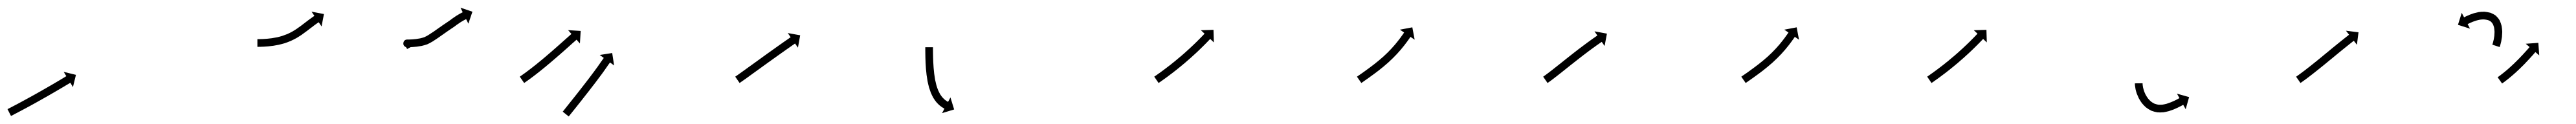

<svg xmlns="http://www.w3.org/2000/svg" viewBox="-28 -294 6695 323"><path d="M-6.8 -10.6C-7.3 -10.3 -7.9 -10 -8.5 -9.7L0.6 8.1C1.2 7.8 1.7 7.5 2.3 7.2L2.3 7.2L2.3 7.2C4 6.4 5.6 5.5 7.3 4.7L7.3 4.6L7.3 4.6C9.9 3.3 12.5 2 15 0.6L15 0.6L15 0.6C18.4 -1.1 21.7 -2.9 25 -4.7L25 -4.7L25.1 -4.7C29 -6.8 32.9 -8.9 36.8 -11L36.8 -11L36.9 -11C41.2 -13.4 45.6 -15.7 50 -18.1L50 -18.1L50 -18.1C54.7 -20.7 59.3 -23.2 64 -25.8L64 -25.8L64 -25.8C68.8 -28.5 73.6 -31.2 78.4 -33.9L78.4 -33.9L78.4 -33.9C83.2 -36.6 88 -39.3 92.7 -42L92.8 -42L92.8 -42C97.4 -44.6 102 -47.3 106.6 -50L106.6 -50L106.6 -50C110.9 -52.5 115.2 -55 119.5 -57.5L119.5 -57.5L119.5 -57.5C123.4 -59.7 127.2 -62 131.1 -64.3L131.1 -64.3L131.1 -64.3C134.3 -66.2 137.6 -68.1 140.8 -70L140.8 -70.1L140.8 -70.1C143.3 -71.5 145.8 -73 148.3 -74.5C149.9 -75.5 151.5 -76.5 153.1 -77.4C153.7 -77.8 154.2 -78.1 154.8 -78.5L161.6 -67.2L169.4 -99L137.6 -106.8L144.4 -95.6C143.9 -95.2 143.3 -94.9 142.7 -94.6C141.2 -93.6 139.6 -92.6 138 -91.7C135.5 -90.2 133 -88.7 130.5 -87.2L130.5 -87.2L130.6 -87.2C127.3 -85.3 124.1 -83.4 120.9 -81.5L120.9 -81.5L120.9 -81.5C117.1 -79.2 113.3 -77 109.4 -74.7L109.4 -74.7L109.4 -74.7C105.2 -72.2 100.9 -69.8 96.6 -67.3L96.6 -67.3L96.6 -67.3C92 -64.6 87.4 -62 82.8 -59.4L82.8 -59.4L82.9 -59.4C78.1 -56.7 73.3 -54 68.6 -51.3L68.6 -51.3L68.6 -51.3C63.8 -48.6 59.1 -46 54.3 -43.3L54.3 -43.3L54.3 -43.3C49.7 -40.8 45 -38.2 40.4 -35.7L40.4 -35.7L40.4 -35.7C36.1 -33.3 31.7 -30.9 27.4 -28.6L27.4 -28.6L27.4 -28.6C23.5 -26.5 19.6 -24.4 15.7 -22.3L15.7 -22.3L15.7 -22.3C12.4 -20.6 9.1 -18.8 5.7 -17.1L5.7 -17.1L5.8 -17.1C3.2 -15.8 0.7 -14.4 -1.9 -13.1L-1.9 -13.1L-1.9 -13.1C-3.5 -12.3 -5.1 -11.4 -6.8 -10.6L-6.8 -10.6Z M642.9 -192C642.2 -192 641.6 -192 641 -192L641 -172C641.7 -172 642.3 -172 643 -172L643 -172L643 -172C644.9 -172 646.7 -172.1 648.6 -172.1C648.6 -172.1 648.6 -172.1 648.6 -172.1C648.6 -172.1 648.6 -172.1 648.6 -172.1C651.5 -172.2 654.4 -172.3 657.2 -172.4C657.2 -172.4 657.3 -172.4 657.3 -172.4C657.3 -172.4 657.3 -172.4 657.3 -172.4C661 -172.6 664.8 -172.9 668.5 -173.2C668.5 -173.2 668.5 -173.2 668.5 -173.2C668.6 -173.2 668.6 -173.2 668.6 -173.2C673 -173.6 677.3 -174.1 681.7 -174.7C681.7 -174.7 681.7 -174.7 681.8 -174.7C681.8 -174.7 681.9 -174.7 681.9 -174.7C686.7 -175.5 691.5 -176.3 696.3 -177.3C696.3 -177.3 696.4 -177.3 696.4 -177.3C696.5 -177.3 696.6 -177.4 696.6 -177.4C701.6 -178.5 706.7 -179.9 711.6 -181.3C711.6 -181.3 711.7 -181.4 711.8 -181.4C711.9 -181.4 712 -181.4 712 -181.4C717 -183.1 722 -185 727 -187.1C727 -187.1 727.1 -187.1 727.2 -187.1C727.2 -187.2 727.3 -187.2 727.3 -187.2C732.2 -189.4 737 -191.8 741.7 -194.4C741.7 -194.4 741.7 -194.4 741.8 -194.5C741.9 -194.5 742 -194.5 742 -194.5C746.4 -197.2 750.9 -199.9 755.2 -202.8C755.2 -202.8 755.2 -202.9 755.3 -202.9C755.3 -202.9 755.4 -202.9 755.4 -202.9C759.4 -205.8 763.4 -208.6 767.3 -211.6C767.3 -211.6 767.4 -211.6 767.4 -211.6C767.4 -211.6 767.4 -211.6 767.4 -211.6C771 -214.3 774.5 -217 778 -219.7L778 -219.7L778 -219.7C781 -222 784 -224.4 787.1 -226.6C787.1 -226.6 787 -226.6 787 -226.6C787 -226.6 787 -226.6 787 -226.6C789.4 -228.3 791.7 -230.1 794.1 -231.8C794.1 -231.8 794.1 -231.8 794.1 -231.8C794.1 -231.8 794.1 -231.8 794.1 -231.8C795.6 -232.9 797.2 -233.9 798.7 -235C798.7 -235 798.7 -235 798.7 -235C798.7 -235 798.7 -235 798.7 -235C799.3 -235.4 799.8 -235.8 800.4 -236.1L807.8 -225.2L814 -257.4L781.8 -263.6L789.2 -252.7C788.6 -252.3 788 -251.9 787.5 -251.5C787.5 -251.5 787.5 -251.5 787.4 -251.5C787.4 -251.5 787.4 -251.5 787.4 -251.5C785.8 -250.4 784.1 -249.2 782.5 -248.1C782.5 -248.1 782.5 -248.1 782.5 -248.1C782.5 -248.1 782.5 -248 782.5 -248C780 -246.3 777.5 -244.5 775.1 -242.7C775.1 -242.7 775.1 -242.6 775.1 -242.6C775 -242.6 775 -242.6 775 -242.6C771.9 -240.3 768.9 -237.9 765.8 -235.6L765.8 -235.6L765.8 -235.6C762.3 -232.9 758.8 -230.2 755.3 -227.6C755.3 -227.6 755.3 -227.6 755.4 -227.6C755.4 -227.6 755.4 -227.6 755.4 -227.6C751.6 -224.8 747.8 -222 743.9 -219.4C743.9 -219.4 744 -219.4 744 -219.4C744.1 -219.4 744.1 -219.5 744.1 -219.5C740.1 -216.8 736 -214.2 731.8 -211.8C731.8 -211.8 731.9 -211.8 732 -211.9C732 -211.9 732.1 -211.9 732.1 -211.9C727.8 -209.6 723.5 -207.4 719 -205.4C719 -205.4 719.1 -205.4 719.2 -205.5C719.3 -205.5 719.3 -205.5 719.3 -205.5C714.8 -203.7 710.3 -202 705.6 -200.4C705.6 -200.4 705.7 -200.4 705.8 -200.5C705.9 -200.5 705.9 -200.5 705.9 -200.5C701.3 -199.1 696.7 -197.9 692 -196.8C692 -196.8 692.1 -196.8 692.2 -196.9C692.2 -196.9 692.3 -196.9 692.3 -196.9C687.8 -196 683.3 -195.2 678.8 -194.5C678.8 -194.5 678.9 -194.5 678.9 -194.5C679 -194.5 679 -194.5 679 -194.5C674.9 -194 670.8 -193.5 666.7 -193.1C666.7 -193.1 666.7 -193.1 666.8 -193.1C666.8 -193.1 666.8 -193.1 666.8 -193.1C663.3 -192.8 659.8 -192.6 656.2 -192.4C656.2 -192.4 656.3 -192.4 656.3 -192.4C656.3 -192.4 656.4 -192.4 656.4 -192.4C653.6 -192.3 650.9 -192.2 648.1 -192.1C648.1 -192.1 648.1 -192.1 648.1 -192.1C648.2 -192.1 648.2 -192.1 648.2 -192.1C646.4 -192.1 644.6 -192 642.8 -192L642.8 -192Z M1025.7 -172C1028.2 -170.8 1028.9 -168.7 1030.2 -166.3L1047.8 -175.7C1044.5 -182 1041.2 -186.7 1034.5 -190C1029.9 -192.2 1026.2 -187.5 1025 -182.2C1023.7 -176.9 1024.9 -171 1030.1 -171C1031.7 -171 1033.3 -171 1035 -171C1035 -171 1035 -171 1035 -171C1035.1 -171 1035.1 -171 1035.1 -171C1037.9 -171.1 1040.8 -171.2 1043.6 -171.4C1043.6 -171.4 1043.7 -171.4 1043.7 -171.4C1043.7 -171.4 1043.8 -171.4 1043.8 -171.4C1047.5 -171.6 1051.2 -172 1054.8 -172.4C1054.8 -172.4 1054.9 -172.4 1054.9 -172.4C1055 -172.4 1055 -172.4 1055 -172.4C1059.3 -172.9 1063.6 -173.6 1067.9 -174.4C1067.9 -174.4 1068 -174.4 1068.1 -174.5C1068.2 -174.5 1068.3 -174.5 1068.3 -174.5C1072.9 -175.6 1077.4 -176.8 1081.9 -178.4C1081.9 -178.4 1082.1 -178.5 1082.3 -178.5C1082.5 -178.6 1082.7 -178.7 1082.7 -178.7C1087.3 -180.7 1091.8 -183.2 1096.1 -185.8C1096.1 -185.8 1096.2 -185.8 1096.2 -185.9C1096.3 -185.9 1096.4 -185.9 1096.4 -185.9C1100.9 -188.8 1105.5 -191.8 1110 -194.9C1110 -194.9 1110 -194.9 1110 -194.9C1110 -194.9 1110 -194.9 1110 -194.9C1114.5 -198 1119 -201.2 1123.5 -204.4C1127.8 -207.5 1132.2 -210.5 1136.6 -213.6C1136.6 -213.6 1136.6 -213.6 1136.6 -213.6C1136.6 -213.6 1136.6 -213.6 1136.6 -213.6C1140.7 -216.4 1144.9 -219.2 1149 -222C1149 -222 1149 -222 1149 -221.9C1149 -221.9 1149 -221.9 1149 -221.9C1152.8 -224.4 1156.3 -227.2 1159.9 -229.9C1159.9 -229.9 1159.8 -229.8 1159.8 -229.8C1159.7 -229.7 1159.7 -229.7 1159.7 -229.7C1162.8 -232 1166 -234.1 1169.3 -236.2C1169.3 -236.2 1169.2 -236.2 1169.2 -236.2C1169.2 -236.2 1169.1 -236.1 1169.1 -236.1C1171.7 -237.7 1174.2 -239.2 1176.8 -240.7C1176.8 -240.7 1176.8 -240.7 1176.8 -240.7C1176.7 -240.6 1176.7 -240.6 1176.7 -240.6C1178.4 -241.5 1180.1 -242.5 1181.8 -243.3C1181.8 -243.3 1181.8 -243.3 1181.8 -243.3C1181.7 -243.3 1181.7 -243.3 1181.7 -243.3C1182.3 -243.6 1183 -243.9 1183.6 -244.2L1189.4 -232.4L1199.9 -263.5L1168.9 -274L1174.7 -262.1C1174.1 -261.8 1173.4 -261.5 1172.8 -261.2C1172.8 -261.2 1172.7 -261.2 1172.7 -261.1C1172.7 -261.1 1172.7 -261.1 1172.7 -261.1C1170.8 -260.2 1169 -259.2 1167.1 -258.2C1167.1 -258.2 1167.1 -258.2 1167.1 -258.1C1167 -258.1 1167 -258.1 1167 -258.1C1164.2 -256.5 1161.4 -254.9 1158.6 -253.2C1158.6 -253.2 1158.6 -253.1 1158.6 -253.1C1158.5 -253.1 1158.5 -253.1 1158.5 -253.1C1154.9 -250.8 1151.5 -248.4 1148.1 -246C1148.1 -246 1148 -246 1148 -245.9C1147.9 -245.9 1147.9 -245.8 1147.9 -245.8C1144.6 -243.4 1141.5 -240.9 1138.1 -238.7C1138.1 -238.7 1138 -238.7 1138 -238.7C1138 -238.6 1138 -238.6 1138 -238.6C1133.7 -235.8 1129.5 -232.9 1125.3 -230C1125.3 -230 1125.2 -230 1125.2 -230C1125.2 -230 1125.2 -230 1125.2 -230C1120.8 -226.9 1116.3 -223.8 1111.9 -220.7C1107.5 -217.6 1103.1 -214.4 1098.6 -211.3C1098.6 -211.3 1098.6 -211.3 1098.6 -211.4C1098.7 -211.4 1098.7 -211.4 1098.7 -211.4C1094.4 -208.5 1090.1 -205.6 1085.7 -202.9C1085.7 -202.9 1085.8 -202.9 1085.8 -202.9C1085.9 -203 1085.9 -203 1085.9 -203C1082.3 -200.8 1078.5 -198.7 1074.6 -197C1074.6 -197 1074.8 -197.1 1075 -197.1C1075.2 -197.2 1075.4 -197.3 1075.4 -197.3C1071.6 -196 1067.7 -194.9 1063.8 -194C1063.8 -194 1063.9 -194 1064 -194C1064.1 -194.1 1064.2 -194.1 1064.2 -194.1C1060.3 -193.4 1056.4 -192.7 1052.5 -192.2C1052.5 -192.2 1052.6 -192.2 1052.6 -192.2C1052.7 -192.2 1052.7 -192.3 1052.7 -192.3C1049.3 -191.9 1045.9 -191.6 1042.4 -191.3C1042.4 -191.3 1042.5 -191.4 1042.5 -191.4C1042.5 -191.4 1042.6 -191.4 1042.6 -191.4C1039.9 -191.2 1037.2 -191.1 1034.5 -191C1034.5 -191 1034.6 -191 1034.6 -191C1034.6 -191 1034.6 -191 1034.6 -191C1033.1 -191 1031.6 -191 1030.1 -191C1025 -191 1021.5 -187.4 1020.6 -183.2C1019.6 -179 1021.1 -174.3 1025.7 -172Z M1324.6 -95.4C1324.1 -95 1323.6 -94.6 1323 -94.3L1334.4 -77.8C1335 -78.2 1335.5 -78.6 1336.1 -78.9L1336.1 -79L1336.1 -79C1337.6 -80 1339.1 -81.1 1340.6 -82.2L1340.6 -82.2L1340.7 -82.2C1343 -83.9 1345.4 -85.6 1347.7 -87.3L1347.7 -87.3L1347.7 -87.3C1350.8 -89.5 1353.8 -91.8 1356.8 -94C1356.8 -94 1356.8 -94 1356.8 -94C1356.8 -94 1356.8 -94 1356.8 -94C1360.4 -96.7 1363.9 -99.4 1367.4 -102.1C1367.4 -102.1 1367.4 -102.2 1367.4 -102.2C1367.4 -102.2 1367.4 -102.2 1367.4 -102.2C1371.3 -105.2 1375.2 -108.3 1379.1 -111.4L1379.1 -111.4L1379.1 -111.5C1383.3 -114.8 1387.4 -118.2 1391.5 -121.5L1391.5 -121.6L1391.5 -121.6C1395.7 -125.1 1399.9 -128.6 1404.1 -132.2L1404.1 -132.2L1404.1 -132.2C1408.3 -135.7 1412.5 -139.3 1416.6 -142.9L1416.6 -142.9L1416.6 -142.9C1420.6 -146.4 1424.7 -149.9 1428.7 -153.4L1428.7 -153.4L1428.7 -153.4C1432.4 -156.7 1436.1 -160 1439.9 -163.3C1443.2 -166.3 1446.5 -169.3 1449.9 -172.2C1452.7 -174.7 1455.5 -177.2 1458.3 -179.8C1460.5 -181.7 1462.7 -183.6 1464.9 -185.6C1466.3 -186.8 1467.7 -188 1469.1 -189.3C1469.6 -189.7 1470.1 -190.2 1470.6 -190.6L1479.3 -180.7L1481.3 -213.4L1448.6 -215.5L1457.3 -205.6C1456.8 -205.1 1456.3 -204.7 1455.8 -204.3C1454.4 -203 1453 -201.8 1451.6 -200.5C1449.4 -198.6 1447.2 -196.6 1445 -194.7C1442.2 -192.2 1439.4 -189.7 1436.6 -187.2C1433.2 -184.2 1429.9 -181.2 1426.6 -178.3C1422.9 -175 1419.2 -171.7 1415.4 -168.4L1415.5 -168.4L1415.5 -168.5C1411.5 -165 1407.5 -161.5 1403.5 -158L1403.5 -158L1403.5 -158C1399.4 -154.5 1395.3 -150.9 1391.1 -147.4L1391.2 -147.4L1391.2 -147.4C1387 -143.9 1382.9 -140.4 1378.7 -136.9L1378.7 -136.9L1378.7 -137C1374.7 -133.6 1370.6 -130.3 1366.6 -127L1366.6 -127L1366.6 -127C1362.8 -124 1358.9 -120.9 1355.1 -117.9C1355.1 -117.9 1355.1 -117.9 1355.1 -117.9C1355.1 -117.9 1355.1 -117.9 1355.1 -117.9C1351.7 -115.3 1348.2 -112.6 1344.7 -110C1344.7 -110 1344.7 -110 1344.8 -110C1344.8 -110 1344.8 -110 1344.8 -110C1341.8 -107.8 1338.9 -105.6 1335.9 -103.4L1335.9 -103.4L1335.9 -103.4C1333.7 -101.8 1331.4 -100.1 1329 -98.5L1329.1 -98.5L1329.1 -98.5C1327.6 -97.4 1326.1 -96.4 1324.6 -95.4L1324.6 -95.4ZM1435.9 -4.7C1435.5 -4.2 1435.1 -3.7 1434.6 -3.2L1450.2 9.4C1450.6 8.9 1451.1 8.3 1451.5 7.8C1452.6 6.4 1453.8 4.9 1455 3.4C1456.8 1.2 1458.6 -1.1 1460.4 -3.4C1462.8 -6.3 1465.1 -9.3 1467.5 -12.2C1470.3 -15.7 1473 -19.2 1475.8 -22.7C1478.9 -26.6 1482 -30.5 1485.1 -34.4L1485.1 -34.4L1485.1 -34.5C1488.4 -38.6 1491.7 -42.8 1494.9 -47L1494.9 -47L1494.9 -47C1498.3 -51.4 1501.7 -55.7 1505.1 -60L1505.1 -60.1L1505.1 -60.1C1508.4 -64.4 1511.8 -68.8 1515.1 -73.1L1515.1 -73.1L1515.2 -73.1C1518.4 -77.4 1521.6 -81.6 1524.8 -85.8L1524.8 -85.8L1524.8 -85.9C1527.8 -89.8 1530.8 -93.8 1533.7 -97.8L1533.8 -97.8L1533.8 -97.8C1536.4 -101.4 1539 -105 1541.6 -108.6C1541.6 -108.6 1541.6 -108.6 1541.6 -108.6C1541.6 -108.7 1541.6 -108.7 1541.6 -108.7C1543.8 -111.7 1546 -114.8 1548.1 -117.9L1548.1 -117.9L1548.1 -117.9C1549.8 -120.3 1551.4 -122.7 1553.1 -125.1L1553.1 -125.1L1553.1 -125.1C1554.2 -126.6 1555.3 -128.1 1556.4 -129.7L1556.4 -129.6L1556.4 -129.6C1556.8 -130.2 1557.2 -130.7 1557.6 -131.3L1568.2 -123.5L1563.2 -155.9L1530.8 -150.8L1541.4 -143.1C1541 -142.5 1540.6 -142 1540.2 -141.4L1540.2 -141.4L1540.2 -141.4C1539.1 -139.8 1537.9 -138.3 1536.8 -136.7L1536.8 -136.7L1536.8 -136.6C1535.1 -134.2 1533.3 -131.7 1531.6 -129.3L1531.6 -129.3L1531.6 -129.2C1529.5 -126.2 1527.4 -123.2 1525.3 -120.2C1525.3 -120.2 1525.3 -120.3 1525.3 -120.3C1525.4 -120.3 1525.4 -120.3 1525.4 -120.3C1522.8 -116.7 1520.2 -113.2 1517.6 -109.7L1517.7 -109.7L1517.7 -109.7C1514.7 -105.8 1511.8 -101.8 1508.8 -97.9L1508.8 -97.9L1508.9 -97.9C1505.7 -93.7 1502.5 -89.5 1499.3 -85.3L1499.3 -85.3L1499.3 -85.3C1495.9 -80.9 1492.6 -76.6 1489.3 -72.3L1489.3 -72.3L1489.3 -72.3C1485.9 -68 1482.5 -63.7 1479.2 -59.3L1479.2 -59.3L1479.2 -59.3C1475.9 -55.2 1472.6 -51 1469.4 -46.8L1469.4 -46.8L1469.4 -46.8C1466.3 -42.9 1463.2 -39 1460.1 -35.1C1457.4 -31.6 1454.6 -28.2 1451.8 -24.7C1449.5 -21.7 1447.2 -18.8 1444.8 -15.9C1443 -13.6 1441.2 -11.3 1439.4 -9.1C1438.2 -7.6 1437 -6.2 1435.9 -4.7Z M1884.6 -95.4C1884.1 -95 1883.6 -94.6 1883 -94.3L1894.4 -77.8C1895 -78.2 1895.5 -78.6 1896 -78.9L1896.1 -79L1896.1 -79C1897.6 -80 1899.1 -81.1 1900.6 -82.2L1900.6 -82.2L1900.7 -82.2C1903 -83.9 1905.4 -85.5 1907.7 -87.2L1907.8 -87.2L1907.8 -87.2C1910.8 -89.4 1913.9 -91.6 1917 -93.8C1920.6 -96.5 1924.2 -99.1 1927.8 -101.7C1931.8 -104.6 1935.9 -107.5 1939.9 -110.4C1944.2 -113.6 1948.6 -116.7 1952.9 -119.8C1957.3 -123 1961.8 -126.3 1966.3 -129.5C1970.7 -132.7 1975.2 -135.9 1979.7 -139.1C1984 -142.2 1988.3 -145.3 1992.7 -148.4C1996.7 -151.3 2000.8 -154.2 2004.9 -157.1C2008.5 -159.7 2012.2 -162.2 2015.8 -164.8C2018.9 -167 2022 -169.2 2025.1 -171.3C2027.5 -173 2029.8 -174.7 2032.2 -176.3C2033.8 -177.4 2035.3 -178.5 2036.8 -179.5C2037.4 -179.9 2037.9 -180.3 2038.5 -180.7L2046 -169.9L2051.8 -202.1L2019.6 -207.9L2027.1 -197.1C2026.5 -196.7 2026 -196.4 2025.4 -196C2023.9 -194.9 2022.3 -193.8 2020.8 -192.7C2018.4 -191.1 2016 -189.4 2013.6 -187.7C2010.5 -185.5 2007.4 -183.4 2004.3 -181.2C2000.6 -178.6 1997 -176 1993.3 -173.4C1989.2 -170.5 1985.1 -167.6 1981.1 -164.7C1976.7 -161.6 1972.4 -158.5 1968 -155.4C1963.5 -152.1 1959.1 -148.9 1954.6 -145.7C1950.1 -142.5 1945.6 -139.3 1941.2 -136C1936.8 -132.9 1932.5 -129.8 1928.2 -126.6C1924.2 -123.7 1920.1 -120.8 1916.1 -117.9C1912.5 -115.3 1908.9 -112.7 1905.3 -110.1C1902.2 -107.9 1899.2 -105.7 1896.1 -103.5L1896.1 -103.5L1896.1 -103.5C1893.8 -101.8 1891.4 -100.2 1889.1 -98.5L1889.1 -98.5L1889.1 -98.5C1887.6 -97.5 1886.1 -96.4 1884.6 -95.4L1884.6 -95.4Z M2397 -169C2397 -169.7 2397 -170.3 2397 -171L2377 -171C2377 -170.3 2377 -169.7 2377 -169C2377 -167.1 2377 -165.3 2377 -163.4L2377 -163.4L2377 -163.4C2377 -160.5 2377.1 -157.6 2377.1 -154.7L2377.1 -154.7L2377.1 -154.7C2377.2 -150.9 2377.2 -147.2 2377.3 -143.4C2377.3 -143.4 2377.3 -143.4 2377.3 -143.4C2377.3 -143.4 2377.3 -143.3 2377.3 -143.3C2377.5 -138.9 2377.6 -134.5 2377.8 -130C2377.8 -130 2377.8 -130 2377.8 -130C2377.8 -130 2377.8 -130 2377.8 -130C2378.1 -125 2378.4 -120.1 2378.7 -115.2C2378.7 -115.2 2378.7 -115.1 2378.7 -115.1C2378.7 -115.1 2378.7 -115.1 2378.7 -115.1C2379.2 -109.8 2379.7 -104.6 2380.3 -99.3C2380.3 -99.3 2380.3 -99.3 2380.3 -99.2C2380.3 -99.2 2380.3 -99.2 2380.3 -99.2C2381 -93.8 2381.9 -88.4 2382.8 -83.1C2382.8 -83.1 2382.8 -83.1 2382.8 -83C2382.8 -82.9 2382.8 -82.9 2382.8 -82.9C2383.9 -77.6 2385.1 -72.4 2386.5 -67.2C2386.5 -67.2 2386.5 -67.1 2386.5 -67C2386.5 -66.9 2386.5 -66.8 2386.5 -66.8C2388 -61.9 2389.7 -57 2391.5 -52.2C2391.5 -52.2 2391.6 -52.1 2391.6 -52C2391.7 -51.9 2391.7 -51.8 2391.7 -51.8C2393.6 -47.4 2395.7 -43.1 2398 -38.9C2398 -38.9 2398.1 -38.8 2398.2 -38.7C2398.2 -38.6 2398.3 -38.5 2398.3 -38.5C2400.5 -34.9 2403 -31.4 2405.6 -28.1C2405.6 -28.1 2405.7 -28 2405.8 -27.9C2405.9 -27.8 2406 -27.7 2406 -27.7C2408.3 -25.1 2410.8 -22.5 2413.4 -20.1C2413.4 -20.1 2413.5 -20 2413.6 -20C2413.7 -19.9 2413.8 -19.8 2413.8 -19.8C2415.9 -18.1 2418 -16.4 2420.3 -14.8C2420.3 -14.8 2420.4 -14.8 2420.4 -14.8C2420.5 -14.7 2420.6 -14.7 2420.6 -14.7C2422 -13.7 2423.5 -12.8 2425.1 -11.9C2425.1 -11.9 2425.1 -11.9 2425.2 -11.9C2425.2 -11.8 2425.2 -11.8 2425.2 -11.8C2425.8 -11.5 2426.3 -11.2 2426.8 -11L2420.6 0.7L2452 -8.9L2442.4 -40.2L2436.2 -28.6C2435.8 -28.9 2435.3 -29.1 2434.8 -29.4C2434.8 -29.4 2434.9 -29.3 2434.9 -29.3C2434.9 -29.3 2435 -29.3 2435 -29.3C2433.8 -30 2432.6 -30.7 2431.4 -31.5C2431.4 -31.5 2431.5 -31.4 2431.5 -31.4C2431.6 -31.3 2431.7 -31.3 2431.7 -31.3C2429.9 -32.5 2428.2 -33.9 2426.5 -35.2C2426.5 -35.2 2426.6 -35.2 2426.7 -35.1C2426.8 -35 2426.9 -34.9 2426.9 -34.9C2424.8 -36.8 2422.8 -38.9 2420.9 -41C2420.9 -41 2421 -40.9 2421.1 -40.8C2421.2 -40.7 2421.3 -40.6 2421.3 -40.6C2419.1 -43.3 2417.1 -46.2 2415.2 -49.1C2415.2 -49.1 2415.3 -49 2415.4 -48.9C2415.4 -48.8 2415.5 -48.7 2415.5 -48.7C2413.5 -52.3 2411.7 -56 2410 -59.8C2410 -59.8 2410.1 -59.7 2410.1 -59.6C2410.1 -59.5 2410.2 -59.4 2410.2 -59.4C2408.5 -63.7 2407 -68.1 2405.7 -72.6C2405.7 -72.6 2405.7 -72.5 2405.8 -72.4C2405.8 -72.3 2405.8 -72.2 2405.8 -72.2C2404.5 -77.1 2403.4 -81.9 2402.4 -86.8C2402.4 -86.8 2402.5 -86.8 2402.5 -86.7C2402.5 -86.6 2402.5 -86.6 2402.5 -86.6C2401.6 -91.6 2400.8 -96.7 2400.2 -101.8C2400.2 -101.8 2400.2 -101.7 2400.2 -101.7C2400.2 -101.7 2400.2 -101.6 2400.2 -101.6C2399.6 -106.6 2399.1 -111.7 2398.7 -116.7C2398.7 -116.7 2398.7 -116.7 2398.7 -116.7C2398.7 -116.6 2398.7 -116.6 2398.7 -116.6C2398.3 -121.4 2398 -126.2 2397.8 -131C2397.8 -131 2397.8 -131 2397.8 -131C2397.8 -130.9 2397.8 -130.9 2397.8 -130.9C2397.6 -135.3 2397.4 -139.6 2397.3 -143.9C2397.3 -143.9 2397.3 -143.9 2397.3 -143.9C2397.3 -143.9 2397.3 -143.9 2397.3 -143.9C2397.2 -147.6 2397.2 -151.3 2397.1 -155L2397.1 -155L2397.1 -154.9C2397.1 -157.8 2397 -160.7 2397 -163.5L2397 -163.5L2397 -163.5C2397 -165.3 2397 -167.2 2397 -169Z M2973.7 -95.4C2973.2 -95 2972.6 -94.7 2972.1 -94.3L2983.4 -77.8C2984 -78.2 2984.5 -78.6 2985.1 -78.9L2985.1 -79L2985.1 -79C2986.6 -80 2988.1 -81.1 2989.7 -82.1L2989.7 -82.2L2989.7 -82.2C2992.1 -83.8 2994.4 -85.5 2996.8 -87.2L2996.8 -87.2L2996.8 -87.2C2999.8 -89.4 3002.9 -91.6 3005.9 -93.8L3005.9 -93.9L3006 -93.9C3009.5 -96.5 3013.1 -99.2 3016.6 -101.9C3016.6 -101.9 3016.6 -101.9 3016.6 -101.9C3016.6 -101.9 3016.7 -101.9 3016.7 -101.9C3020.6 -104.9 3024.5 -108 3028.4 -111C3028.4 -111 3028.4 -111 3028.4 -111C3028.4 -111 3028.5 -111.1 3028.5 -111.1C3032.6 -114.4 3036.7 -117.7 3040.8 -121C3040.8 -121 3040.9 -121 3040.9 -121.1C3040.9 -121.1 3040.9 -121.1 3040.9 -121.1C3045.1 -124.6 3049.3 -128.1 3053.5 -131.6C3053.5 -131.6 3053.5 -131.6 3053.5 -131.6C3053.5 -131.7 3053.5 -131.7 3053.5 -131.7C3057.7 -135.2 3061.8 -138.8 3065.9 -142.5C3065.9 -142.5 3065.9 -142.5 3065.9 -142.5C3065.9 -142.5 3066 -142.5 3066 -142.5C3069.9 -146 3073.8 -149.6 3077.7 -153.2C3077.7 -153.2 3077.8 -153.2 3077.8 -153.2C3077.8 -153.2 3077.8 -153.2 3077.8 -153.2C3081.4 -156.6 3085 -160 3088.6 -163.4C3088.6 -163.4 3088.6 -163.4 3088.6 -163.4C3088.6 -163.4 3088.7 -163.5 3088.7 -163.5C3091.9 -166.5 3095 -169.6 3098.2 -172.8L3098.2 -172.8L3098.2 -172.8C3100.9 -175.4 3103.5 -178.1 3106.2 -180.8L3106.2 -180.8L3106.2 -180.8C3108.2 -182.9 3110.2 -185 3112.2 -187L3112.3 -187.1L3112.3 -187.1C3113.6 -188.4 3114.8 -189.8 3116.1 -191.1L3116.1 -191.1L3116.1 -191.1C3116.6 -191.6 3117 -192.1 3117.5 -192.6L3127.1 -183.5L3126.1 -216.3L3093.3 -215.3L3102.9 -206.3C3102.5 -205.8 3102 -205.3 3101.6 -204.8L3101.6 -204.8L3101.6 -204.9C3100.3 -203.5 3099.1 -202.2 3097.8 -200.9L3097.8 -200.9L3097.8 -200.9C3095.9 -198.9 3093.9 -196.8 3091.9 -194.8L3091.9 -194.8L3091.9 -194.8C3089.3 -192.2 3086.7 -189.6 3084.1 -187L3084.1 -187L3084.2 -187C3081 -183.9 3077.9 -180.9 3074.8 -177.9C3074.8 -177.9 3074.8 -177.9 3074.8 -177.9C3074.8 -177.9 3074.8 -177.9 3074.8 -177.9C3071.3 -174.5 3067.7 -171.2 3064.2 -167.9C3064.2 -167.9 3064.2 -167.9 3064.2 -167.9C3064.2 -167.9 3064.2 -167.9 3064.2 -167.9C3060.4 -164.4 3056.5 -160.9 3052.6 -157.4C3052.6 -157.4 3052.6 -157.4 3052.6 -157.4C3052.7 -157.4 3052.7 -157.4 3052.7 -157.4C3048.6 -153.9 3044.6 -150.3 3040.5 -146.8C3040.5 -146.8 3040.5 -146.8 3040.5 -146.8C3040.5 -146.9 3040.5 -146.9 3040.5 -146.9C3036.4 -143.4 3032.3 -139.9 3028.1 -136.5C3028.1 -136.5 3028.2 -136.5 3028.2 -136.5C3028.2 -136.5 3028.2 -136.5 3028.2 -136.5C3024.2 -133.2 3020.1 -130 3016 -126.7C3016 -126.7 3016 -126.7 3016 -126.7C3016 -126.7 3016.1 -126.7 3016.1 -126.7C3012.2 -123.7 3008.4 -120.7 3004.5 -117.8C3004.5 -117.8 3004.5 -117.8 3004.5 -117.8C3004.5 -117.8 3004.5 -117.8 3004.5 -117.8C3001 -115.2 2997.6 -112.5 2994 -109.9L2994.1 -109.9L2994.1 -110C2991.1 -107.8 2988.1 -105.6 2985.1 -103.4L2985.1 -103.5L2985.1 -103.5C2982.8 -101.8 2980.5 -100.2 2978.2 -98.5L2978.2 -98.5L2978.2 -98.5C2976.7 -97.5 2975.2 -96.4 2973.7 -95.4L2973.7 -95.4Z M3500.6 -95.4C3500.1 -95 3499.6 -94.6 3499 -94.2L3510.4 -77.8C3511 -78.2 3511.5 -78.6 3512.1 -79C3513.6 -80 3515.1 -81.1 3516.7 -82.2L3516.7 -82.2L3516.7 -82.2C3519 -83.8 3521.4 -85.5 3523.8 -87.2L3523.8 -87.2L3523.8 -87.2C3526.9 -89.4 3529.9 -91.5 3533 -93.7L3533 -93.7L3533 -93.8C3536.6 -96.4 3540.2 -99 3543.8 -101.6C3543.8 -101.6 3543.8 -101.6 3543.8 -101.6C3543.8 -101.6 3543.9 -101.7 3543.9 -101.7C3547.8 -104.6 3551.8 -107.6 3555.7 -110.6C3555.7 -110.6 3555.7 -110.6 3555.7 -110.7C3555.7 -110.7 3555.8 -110.7 3555.8 -110.7C3559.9 -113.9 3564 -117.3 3568.1 -120.6C3568.1 -120.6 3568.1 -120.6 3568.2 -120.7C3568.2 -120.7 3568.2 -120.7 3568.2 -120.7C3572.4 -124.2 3576.5 -127.8 3580.6 -131.4C3580.6 -131.4 3580.6 -131.4 3580.6 -131.4C3580.6 -131.4 3580.7 -131.5 3580.7 -131.5C3584.7 -135.1 3588.6 -138.9 3592.5 -142.7C3592.5 -142.7 3592.6 -142.7 3592.6 -142.7C3592.6 -142.8 3592.6 -142.8 3592.6 -142.8C3596.3 -146.5 3600 -150.3 3603.6 -154.1C3603.6 -154.1 3603.6 -154.2 3603.6 -154.2C3603.7 -154.2 3603.7 -154.3 3603.7 -154.3C3607 -157.9 3610.3 -161.6 3613.5 -165.3C3613.5 -165.3 3613.5 -165.4 3613.5 -165.4C3613.5 -165.4 3613.5 -165.4 3613.5 -165.4C3616.4 -168.8 3619.2 -172.2 3621.9 -175.7C3621.9 -175.7 3621.9 -175.7 3621.9 -175.7C3621.9 -175.8 3622 -175.8 3622 -175.8C3624.2 -178.7 3626.5 -181.7 3628.7 -184.7C3628.7 -184.7 3628.7 -184.7 3628.8 -184.7C3628.8 -184.8 3628.8 -184.8 3628.8 -184.8C3630.5 -187.1 3632.2 -189.4 3633.8 -191.8C3633.8 -191.8 3633.8 -191.8 3633.8 -191.8C3633.8 -191.8 3633.9 -191.8 3633.9 -191.8C3634.9 -193.4 3636 -194.9 3637 -196.4L3637 -196.4L3637 -196.4C3637.4 -197 3637.8 -197.5 3638.1 -198L3649 -190.6L3642.9 -222.8L3610.7 -216.7L3621.6 -209.3C3621.3 -208.8 3620.9 -208.2 3620.5 -207.7L3620.5 -207.7L3620.5 -207.7C3619.5 -206.3 3618.5 -204.8 3617.5 -203.3C3617.5 -203.3 3617.5 -203.3 3617.5 -203.3C3617.5 -203.3 3617.5 -203.4 3617.5 -203.4C3615.9 -201.1 3614.3 -198.8 3612.6 -196.6C3612.6 -196.6 3612.6 -196.6 3612.6 -196.6C3612.7 -196.6 3612.7 -196.6 3612.7 -196.6C3610.5 -193.7 3608.3 -190.9 3606.1 -188C3606.1 -188 3606.2 -188.1 3606.2 -188.1C3606.2 -188.1 3606.2 -188.1 3606.2 -188.1C3603.6 -184.8 3600.9 -181.5 3598.2 -178.2C3598.2 -178.2 3598.2 -178.3 3598.2 -178.3C3598.2 -178.3 3598.3 -178.3 3598.3 -178.3C3595.2 -174.7 3592.1 -171.2 3588.9 -167.7C3588.9 -167.7 3588.9 -167.7 3588.9 -167.7C3589 -167.8 3589 -167.8 3589 -167.8C3585.5 -164.1 3582 -160.5 3578.5 -156.9C3578.5 -156.9 3578.5 -156.9 3578.5 -156.9C3578.5 -157 3578.6 -157 3578.6 -157C3574.8 -153.3 3571 -149.8 3567.2 -146.2C3567.2 -146.2 3567.2 -146.2 3567.2 -146.3C3567.2 -146.3 3567.3 -146.3 3567.3 -146.3C3563.3 -142.8 3559.4 -139.4 3555.3 -136C3555.3 -136 3555.4 -136 3555.4 -136C3555.4 -136 3555.4 -136.1 3555.4 -136.1C3551.5 -132.8 3547.4 -129.6 3543.4 -126.4C3543.4 -126.4 3543.4 -126.4 3543.4 -126.4C3543.5 -126.5 3543.5 -126.5 3543.5 -126.5C3539.6 -123.5 3535.8 -120.6 3531.9 -117.7C3531.9 -117.7 3531.9 -117.7 3531.9 -117.7C3531.9 -117.7 3531.9 -117.7 3531.9 -117.7C3528.4 -115.1 3524.9 -112.5 3521.3 -110L3521.3 -110L3521.4 -110C3518.3 -107.8 3515.3 -105.7 3512.3 -103.5L3512.3 -103.5L3512.3 -103.5C3509.9 -101.9 3507.6 -100.2 3505.2 -98.6L3505.2 -98.6L3505.2 -98.6C3503.7 -97.5 3502.2 -96.4 3500.6 -95.4Z M3984.5 -95.3C3984 -95 3983.5 -94.6 3983 -94.2L3994.4 -77.8C3995 -78.2 3995.5 -78.6 3996 -78.9L3996.1 -79L3996.1 -79C3997.6 -80 3999.1 -81.1 4000.6 -82.2C4000.6 -82.2 4000.6 -82.2 4000.6 -82.2C4000.6 -82.2 4000.6 -82.2 4000.6 -82.2C4002.9 -83.9 4005.3 -85.7 4007.6 -87.4C4007.6 -87.4 4007.6 -87.4 4007.6 -87.4C4007.6 -87.4 4007.6 -87.4 4007.6 -87.4C4010.6 -89.7 4013.6 -92 4016.5 -94.3L4016.6 -94.3L4016.6 -94.3C4020.1 -97.1 4023.6 -99.8 4027.1 -102.6L4027.1 -102.6L4027.1 -102.6C4031 -105.7 4034.9 -108.8 4038.8 -111.9C4042.9 -115.2 4047.1 -118.5 4051.3 -121.9C4055.6 -125.3 4059.9 -128.7 4064.2 -132.1L4064.2 -132.1L4064.2 -132.1C4068.5 -135.5 4072.9 -138.9 4077.2 -142.3L4077.2 -142.3L4077.2 -142.3C4081.4 -145.6 4085.7 -148.8 4089.9 -152.1L4089.9 -152.1L4089.9 -152.1C4093.9 -155.1 4097.8 -158.1 4101.8 -161.1L4101.8 -161.1L4101.8 -161.1C4105.4 -163.8 4109 -166.4 4112.6 -169.1L4112.6 -169L4112.6 -169C4115.7 -171.3 4118.7 -173.5 4121.8 -175.7L4121.8 -175.7L4121.8 -175.7C4124.2 -177.4 4126.6 -179 4129 -180.7L4129 -180.7L4128.9 -180.7C4130.5 -181.8 4132 -182.9 4133.6 -183.9L4133.6 -183.9L4133.6 -183.9C4134.1 -184.3 4134.7 -184.7 4135.2 -185L4142.7 -174.2L4148.7 -206.4L4116.4 -212.4L4123.9 -201.5C4123.3 -201.1 4122.8 -200.8 4122.2 -200.4L4122.2 -200.4L4122.2 -200.4C4120.6 -199.3 4119.1 -198.2 4117.5 -197.1L4117.5 -197.1L4117.5 -197.1C4115.1 -195.4 4112.6 -193.7 4110.2 -192L4110.2 -192L4110.2 -192C4107.1 -189.7 4104 -187.5 4100.9 -185.2L4100.8 -185.2L4100.8 -185.2C4097.2 -182.5 4093.5 -179.8 4089.9 -177.1L4089.9 -177.1L4089.9 -177.1C4085.8 -174.1 4081.8 -171 4077.8 -168L4077.8 -168L4077.7 -168C4073.5 -164.7 4069.2 -161.4 4064.9 -158.1L4064.9 -158.1L4064.9 -158.1C4060.5 -154.7 4056.2 -151.3 4051.8 -147.8L4051.8 -147.8L4051.8 -147.8C4047.5 -144.4 4043.1 -141 4038.8 -137.5C4034.6 -134.2 4030.5 -130.9 4026.3 -127.5C4022.4 -124.4 4018.5 -121.3 4014.7 -118.3L4014.7 -118.3L4014.7 -118.3C4011.2 -115.5 4007.7 -112.8 4004.3 -110.1L4004.3 -110.1L4004.3 -110.1C4001.4 -107.8 3998.4 -105.6 3995.5 -103.4C3995.5 -103.4 3995.5 -103.4 3995.5 -103.4C3995.5 -103.4 3995.5 -103.4 3995.5 -103.4C3993.3 -101.7 3991 -100 3988.8 -98.4C3988.8 -98.4 3988.8 -98.4 3988.8 -98.4C3988.8 -98.4 3988.8 -98.4 3988.8 -98.4C3987.4 -97.4 3986 -96.3 3984.5 -95.3L3984.5 -95.3Z M4499.6 -95.4C4499.1 -95 4498.6 -94.6 4498 -94.2L4509.4 -77.8C4510 -78.2 4510.5 -78.6 4511.1 -79C4512.6 -80 4514.1 -81.1 4515.7 -82.2L4515.7 -82.2L4515.7 -82.2C4518 -83.8 4520.4 -85.5 4522.8 -87.2L4522.8 -87.2L4522.8 -87.2C4525.9 -89.4 4528.9 -91.5 4532 -93.7L4532 -93.7L4532 -93.8C4535.6 -96.4 4539.2 -99 4542.8 -101.6C4542.8 -101.6 4542.8 -101.6 4542.8 -101.6C4542.8 -101.6 4542.9 -101.7 4542.9 -101.7C4546.8 -104.6 4550.8 -107.6 4554.7 -110.6C4554.7 -110.6 4554.7 -110.6 4554.7 -110.7C4554.7 -110.7 4554.8 -110.7 4554.8 -110.7C4558.9 -113.9 4563 -117.3 4567.1 -120.6C4567.1 -120.6 4567.1 -120.6 4567.2 -120.7C4567.2 -120.7 4567.2 -120.7 4567.2 -120.7C4571.4 -124.2 4575.5 -127.8 4579.6 -131.4C4579.6 -131.4 4579.6 -131.4 4579.6 -131.4C4579.6 -131.4 4579.7 -131.5 4579.7 -131.5C4583.7 -135.1 4587.6 -138.9 4591.5 -142.7C4591.5 -142.7 4591.6 -142.7 4591.6 -142.7C4591.6 -142.8 4591.6 -142.8 4591.6 -142.8C4595.3 -146.5 4599 -150.3 4602.6 -154.1C4602.6 -154.1 4602.6 -154.2 4602.6 -154.2C4602.7 -154.2 4602.7 -154.3 4602.7 -154.3C4606 -157.9 4609.3 -161.6 4612.5 -165.3C4612.5 -165.3 4612.5 -165.4 4612.5 -165.4C4612.5 -165.4 4612.5 -165.4 4612.5 -165.4C4615.4 -168.8 4618.2 -172.2 4620.9 -175.7C4620.9 -175.7 4620.9 -175.7 4620.9 -175.7C4620.9 -175.8 4621 -175.8 4621 -175.8C4623.2 -178.7 4625.5 -181.7 4627.7 -184.7C4627.7 -184.7 4627.7 -184.7 4627.8 -184.7C4627.8 -184.8 4627.8 -184.8 4627.8 -184.8C4629.5 -187.1 4631.2 -189.4 4632.8 -191.8C4632.8 -191.8 4632.8 -191.8 4632.8 -191.8C4632.8 -191.8 4632.9 -191.8 4632.9 -191.8C4633.9 -193.4 4635 -194.9 4636 -196.4L4636 -196.4L4636 -196.4C4636.4 -197 4636.8 -197.5 4637.1 -198L4648 -190.6L4641.9 -222.8L4609.7 -216.7L4620.6 -209.3C4620.3 -208.8 4619.9 -208.2 4619.5 -207.7L4619.5 -207.7L4619.5 -207.7C4618.5 -206.3 4617.5 -204.8 4616.5 -203.3C4616.5 -203.3 4616.5 -203.3 4616.5 -203.3C4616.5 -203.3 4616.5 -203.4 4616.5 -203.4C4614.9 -201.1 4613.3 -198.8 4611.6 -196.6C4611.6 -196.6 4611.6 -196.6 4611.6 -196.6C4611.7 -196.6 4611.7 -196.6 4611.7 -196.6C4609.5 -193.7 4607.3 -190.9 4605.1 -188C4605.1 -188 4605.2 -188.1 4605.2 -188.1C4605.2 -188.1 4605.2 -188.1 4605.2 -188.1C4602.6 -184.8 4599.9 -181.5 4597.2 -178.2C4597.2 -178.2 4597.2 -178.3 4597.2 -178.3C4597.2 -178.3 4597.3 -178.3 4597.3 -178.3C4594.2 -174.7 4591.1 -171.2 4587.9 -167.7C4587.9 -167.7 4587.9 -167.7 4587.9 -167.7C4588 -167.8 4588 -167.8 4588 -167.8C4584.5 -164.1 4581 -160.5 4577.5 -156.9C4577.5 -156.9 4577.5 -156.9 4577.5 -156.9C4577.5 -157 4577.6 -157 4577.6 -157C4573.8 -153.3 4570 -149.8 4566.2 -146.2C4566.2 -146.2 4566.2 -146.2 4566.2 -146.3C4566.2 -146.3 4566.3 -146.3 4566.3 -146.3C4562.3 -142.8 4558.4 -139.4 4554.3 -136C4554.3 -136 4554.4 -136 4554.4 -136C4554.4 -136 4554.4 -136.1 4554.4 -136.1C4550.5 -132.8 4546.4 -129.6 4542.4 -126.4C4542.4 -126.4 4542.4 -126.4 4542.4 -126.4C4542.5 -126.5 4542.5 -126.5 4542.5 -126.5C4538.6 -123.5 4534.8 -120.6 4530.9 -117.7C4530.9 -117.7 4530.9 -117.7 4530.9 -117.7C4530.9 -117.7 4530.9 -117.7 4530.9 -117.7C4527.4 -115.1 4523.9 -112.5 4520.3 -110L4520.3 -110L4520.4 -110C4517.3 -107.8 4514.3 -105.7 4511.3 -103.5L4511.3 -103.5L4511.3 -103.5C4508.9 -101.9 4506.6 -100.2 4504.2 -98.6L4504.2 -98.6L4504.2 -98.6C4502.7 -97.5 4501.2 -96.4 4499.6 -95.4Z M4982.7 -95.4C4982.2 -95 4981.6 -94.7 4981.1 -94.3L4992.4 -77.8C4993 -78.2 4993.5 -78.6 4994.1 -78.9L4994.1 -79L4994.1 -79C4995.6 -80 4997.1 -81.1 4998.7 -82.1L4998.7 -82.2L4998.7 -82.2C5001.1 -83.8 5003.4 -85.5 5005.8 -87.2L5005.8 -87.2L5005.8 -87.2C5008.8 -89.4 5011.9 -91.6 5014.9 -93.8L5014.9 -93.9L5015 -93.9C5018.5 -96.5 5022.1 -99.2 5025.6 -101.9C5025.6 -101.9 5025.6 -101.9 5025.6 -101.9C5025.6 -101.9 5025.7 -101.9 5025.7 -101.9C5029.6 -104.9 5033.5 -108 5037.4 -111C5037.4 -111 5037.4 -111 5037.4 -111C5037.4 -111 5037.5 -111.1 5037.5 -111.1C5041.6 -114.4 5045.7 -117.7 5049.8 -121C5049.8 -121 5049.9 -121 5049.9 -121.1C5049.9 -121.1 5049.9 -121.1 5049.9 -121.1C5054.1 -124.6 5058.3 -128.1 5062.5 -131.6C5062.5 -131.6 5062.5 -131.6 5062.5 -131.6C5062.5 -131.7 5062.5 -131.7 5062.5 -131.7C5066.7 -135.2 5070.8 -138.8 5074.9 -142.5C5074.9 -142.5 5074.9 -142.5 5074.9 -142.5C5074.9 -142.5 5075 -142.5 5075 -142.5C5078.9 -146 5082.8 -149.6 5086.7 -153.2C5086.7 -153.2 5086.8 -153.2 5086.8 -153.2C5086.8 -153.2 5086.8 -153.2 5086.8 -153.2C5090.4 -156.6 5094 -160 5097.6 -163.4C5097.6 -163.4 5097.6 -163.4 5097.6 -163.4C5097.6 -163.4 5097.7 -163.5 5097.7 -163.5C5100.9 -166.5 5104 -169.6 5107.2 -172.8L5107.2 -172.8L5107.2 -172.8C5109.9 -175.4 5112.5 -178.1 5115.2 -180.8L5115.2 -180.8L5115.2 -180.8C5117.2 -182.9 5119.2 -185 5121.2 -187L5121.3 -187.1L5121.3 -187.1C5122.6 -188.4 5123.8 -189.8 5125.1 -191.1L5125.1 -191.1L5125.1 -191.1C5125.6 -191.6 5126 -192.1 5126.5 -192.6L5136.1 -183.5L5135.1 -216.3L5102.3 -215.3L5111.9 -206.3C5111.5 -205.8 5111 -205.3 5110.6 -204.8L5110.6 -204.8L5110.6 -204.9C5109.3 -203.5 5108.1 -202.2 5106.8 -200.9L5106.8 -200.9L5106.8 -200.9C5104.9 -198.9 5102.9 -196.8 5100.9 -194.8L5100.9 -194.8L5100.9 -194.8C5098.3 -192.2 5095.7 -189.6 5093.1 -187L5093.1 -187L5093.2 -187C5090 -183.9 5086.9 -180.9 5083.8 -177.9C5083.8 -177.9 5083.8 -177.9 5083.8 -177.9C5083.8 -177.9 5083.8 -177.9 5083.8 -177.9C5080.3 -174.5 5076.7 -171.2 5073.2 -167.9C5073.2 -167.9 5073.2 -167.9 5073.2 -167.9C5073.2 -167.9 5073.2 -167.9 5073.2 -167.9C5069.4 -164.4 5065.5 -160.9 5061.6 -157.4C5061.6 -157.4 5061.6 -157.4 5061.6 -157.4C5061.7 -157.4 5061.7 -157.4 5061.7 -157.4C5057.6 -153.9 5053.6 -150.3 5049.5 -146.8C5049.5 -146.8 5049.5 -146.8 5049.5 -146.8C5049.5 -146.9 5049.5 -146.9 5049.5 -146.9C5045.4 -143.4 5041.3 -139.9 5037.1 -136.5C5037.1 -136.5 5037.2 -136.5 5037.2 -136.5C5037.2 -136.5 5037.2 -136.5 5037.2 -136.5C5033.2 -133.2 5029.1 -130 5025 -126.7C5025 -126.7 5025 -126.7 5025 -126.7C5025 -126.7 5025.1 -126.7 5025.1 -126.7C5021.2 -123.7 5017.4 -120.7 5013.5 -117.8C5013.5 -117.8 5013.5 -117.8 5013.5 -117.8C5013.5 -117.8 5013.5 -117.8 5013.5 -117.8C5010 -115.2 5006.6 -112.5 5003 -109.9L5003.1 -109.9L5003.1 -110C5000.1 -107.8 4997.1 -105.6 4994.1 -103.4L4994.1 -103.5L4994.1 -103.5C4991.8 -101.8 4989.5 -100.2 4987.2 -98.5L4987.2 -98.5L4987.2 -98.5C4985.7 -97.5 4984.2 -96.4 4982.7 -95.4L4982.7 -95.4Z M5541 -75.6C5541 -76.1 5541 -76.6 5541 -77.1L5521 -76.9C5521 -76.3 5521 -75.7 5521 -75.1C5521 -75.1 5521 -75.1 5521 -75C5521 -75 5521 -74.9 5521 -74.9C5521.1 -73.2 5521.3 -71.4 5521.4 -69.7C5521.4 -69.7 5521.4 -69.6 5521.4 -69.5C5521.4 -69.4 5521.5 -69.4 5521.5 -69.4C5521.8 -66.6 5522.3 -63.9 5522.8 -61.2C5522.8 -61.2 5522.8 -61.1 5522.9 -61C5522.9 -60.9 5522.9 -60.8 5522.9 -60.8C5523.7 -57.3 5524.7 -53.9 5525.8 -50.5C5525.8 -50.5 5525.9 -50.4 5525.9 -50.2C5525.9 -50.1 5526 -50 5526 -50C5527.5 -46.1 5529.2 -42.1 5531 -38.3C5531 -38.3 5531.1 -38.2 5531.1 -38.1C5531.2 -38 5531.3 -37.8 5531.3 -37.8C5533.5 -33.7 5536.1 -29.7 5538.8 -25.9C5538.8 -25.9 5538.9 -25.7 5539 -25.6C5539.1 -25.5 5539.2 -25.3 5539.2 -25.3C5542.4 -21.5 5545.8 -17.8 5549.5 -14.5C5549.5 -14.5 5549.7 -14.4 5549.9 -14.2C5550 -14.1 5550.2 -14 5550.2 -14C5554.3 -10.9 5558.6 -8.2 5563.2 -5.9C5563.2 -5.9 5563.4 -5.8 5563.6 -5.7C5563.8 -5.6 5564.1 -5.5 5564.1 -5.5C5568.8 -3.7 5573.7 -2.4 5578.7 -1.5C5578.7 -1.5 5579 -1.5 5579.2 -1.4C5579.4 -1.4 5579.6 -1.4 5579.6 -1.4C5584.6 -1 5589.6 -1 5594.5 -1.5C5594.5 -1.5 5594.7 -1.5 5594.9 -1.5C5595.1 -1.5 5595.2 -1.5 5595.2 -1.5C5599.9 -2.3 5604.6 -3.3 5609.1 -4.5C5609.1 -4.5 5609.2 -4.6 5609.3 -4.6C5609.4 -4.6 5609.5 -4.6 5609.5 -4.6C5613.7 -5.9 5617.7 -7.4 5621.8 -8.9C5621.8 -8.9 5621.8 -9 5621.9 -9C5621.9 -9 5622 -9 5622 -9C5625.4 -10.4 5628.8 -11.9 5632.1 -13.5C5632.1 -13.5 5632.2 -13.5 5632.2 -13.5C5632.2 -13.5 5632.3 -13.6 5632.3 -13.6C5634.8 -14.8 5637.4 -16.1 5639.9 -17.4C5639.9 -17.4 5639.9 -17.4 5640 -17.4C5640 -17.4 5640 -17.4 5640 -17.4C5641.6 -18.3 5643.3 -19.2 5644.9 -20.1C5644.9 -20.1 5644.9 -20.1 5644.9 -20.1C5644.9 -20.1 5644.9 -20.1 5644.9 -20.1C5645.5 -20.4 5646 -20.7 5646.6 -21L5653 -9.5L5661.9 -41.1L5630.4 -50L5636.8 -38.5C5636.3 -38.2 5635.7 -37.9 5635.2 -37.6C5635.2 -37.6 5635.2 -37.6 5635.2 -37.6C5635.2 -37.6 5635.2 -37.6 5635.2 -37.6C5633.7 -36.7 5632.2 -35.9 5630.6 -35.1C5630.6 -35.1 5630.7 -35.1 5630.7 -35.1C5630.7 -35.1 5630.7 -35.1 5630.7 -35.1C5628.3 -33.9 5625.9 -32.7 5623.5 -31.5C5623.5 -31.5 5623.6 -31.6 5623.6 -31.6C5623.6 -31.6 5623.7 -31.6 5623.7 -31.6C5620.6 -30.2 5617.5 -28.8 5614.3 -27.5C5614.3 -27.5 5614.4 -27.5 5614.4 -27.5C5614.5 -27.6 5614.5 -27.6 5614.5 -27.6C5610.9 -26.2 5607.2 -24.9 5603.5 -23.7C5603.5 -23.7 5603.6 -23.8 5603.7 -23.8C5603.8 -23.8 5603.9 -23.8 5603.9 -23.8C5600 -22.8 5596.1 -21.9 5592.1 -21.3C5592.1 -21.3 5592.3 -21.3 5592.4 -21.3C5592.6 -21.4 5592.8 -21.4 5592.8 -21.4C5588.9 -21 5585.1 -21 5581.2 -21.3C5581.2 -21.3 5581.4 -21.3 5581.7 -21.3C5581.9 -21.2 5582.1 -21.2 5582.1 -21.2C5578.4 -21.9 5574.7 -22.9 5571.2 -24.2C5571.2 -24.2 5571.4 -24.1 5571.6 -24C5571.9 -23.9 5572.1 -23.8 5572.1 -23.8C5568.6 -25.5 5565.3 -27.6 5562.3 -29.9C5562.3 -29.9 5562.4 -29.8 5562.6 -29.6C5562.8 -29.5 5562.9 -29.4 5562.9 -29.4C5560 -32 5557.2 -34.9 5554.7 -38C5554.7 -38 5554.8 -37.9 5554.9 -37.7C5555 -37.6 5555.1 -37.5 5555.1 -37.5C5552.8 -40.7 5550.7 -44 5548.8 -47.5C5548.8 -47.5 5548.8 -47.4 5548.9 -47.3C5549 -47.1 5549 -47 5549 -47C5547.4 -50.3 5546 -53.6 5544.7 -57C5544.7 -57 5544.8 -56.9 5544.8 -56.8C5544.8 -56.7 5544.9 -56.6 5544.9 -56.6C5543.9 -59.5 5543.1 -62.5 5542.4 -65.5C5542.4 -65.5 5542.4 -65.4 5542.4 -65.3C5542.4 -65.2 5542.4 -65.1 5542.4 -65.1C5542 -67.4 5541.6 -69.6 5541.3 -71.9C5541.3 -71.9 5541.3 -71.8 5541.3 -71.8C5541.3 -71.7 5541.3 -71.6 5541.3 -71.6C5541.2 -73 5541.1 -74.4 5541 -75.8C5541 -75.8 5541 -75.7 5541 -75.7C5541 -75.6 5541 -75.6 5541 -75.6Z M5941.6 -95.3C5941 -95 5940.5 -94.6 5940 -94.2L5951.4 -77.8C5952 -78.2 5952.5 -78.6 5953 -79L5953.1 -79L5953.1 -79C5954.6 -80 5956.1 -81.1 5957.6 -82.2L5957.6 -82.2L5957.6 -82.2C5960 -83.9 5962.3 -85.6 5964.7 -87.3L5964.7 -87.3L5964.7 -87.3C5967.7 -89.6 5970.7 -91.8 5973.7 -94.1L5973.7 -94.1L5973.7 -94.1C5977.3 -96.8 5980.8 -99.5 5984.3 -102.3L5984.3 -102.3L5984.3 -102.3C5988.2 -105.4 5992.1 -108.5 5996 -111.6L5996 -111.6L5996 -111.6C6000.2 -114.9 6004.3 -118.2 6008.5 -121.6L6008.5 -121.6L6008.5 -121.6C6012.7 -125.1 6017 -128.6 6021.2 -132L6021.2 -132L6021.2 -132.1C6025.5 -135.5 6029.7 -139 6034 -142.5C6038.1 -145.9 6042.2 -149.3 6046.3 -152.7C6050.2 -155.9 6054 -159 6057.9 -162.2L6057.9 -162.2L6057.9 -162.2C6061.4 -165 6064.8 -167.8 6068.3 -170.6L6068.3 -170.6L6068.3 -170.6C6071.3 -173 6074.2 -175.3 6077.2 -177.7L6077.2 -177.7L6077.1 -177.7C6079.4 -179.5 6081.7 -181.3 6084 -183.1L6084 -183.1L6084 -183.1C6085.5 -184.3 6087 -185.4 6088.4 -186.6L6088.4 -186.6L6088.4 -186.6C6089 -187 6089.5 -187.4 6090 -187.8L6098.1 -177.4L6102.2 -209.9L6069.6 -214L6077.7 -203.6C6077.2 -203.2 6076.7 -202.8 6076.1 -202.4L6076.1 -202.3L6076.1 -202.3C6074.6 -201.2 6073.1 -200 6071.7 -198.8L6071.6 -198.8L6071.6 -198.8C6069.3 -197 6067 -195.2 6064.7 -193.3L6064.7 -193.3L6064.7 -193.3C6061.7 -191 6058.7 -188.6 6055.8 -186.2L6055.8 -186.2L6055.8 -186.2C6052.3 -183.3 6048.8 -180.5 6045.3 -177.7L6045.3 -177.7L6045.3 -177.7C6041.4 -174.5 6037.5 -171.3 6033.6 -168.2C6029.5 -164.8 6025.4 -161.4 6021.3 -158C6017 -154.5 6012.8 -151 6008.5 -147.5L6008.5 -147.5L6008.6 -147.5C6004.3 -144 6000.1 -140.6 5995.8 -137.1L5995.8 -137.1L5995.9 -137.1C5991.7 -133.8 5987.6 -130.5 5983.5 -127.2L5983.5 -127.2L5983.5 -127.2C5979.7 -124.1 5975.8 -121.1 5972 -118L5972 -118L5972 -118.1C5968.5 -115.4 5965.1 -112.7 5961.6 -110L5961.6 -110L5961.6 -110C5958.7 -107.8 5955.7 -105.6 5952.8 -103.4L5952.8 -103.4L5952.8 -103.4C5950.5 -101.8 5948.2 -100.1 5946 -98.4L5946 -98.5L5946 -98.5C5944.5 -97.4 5943 -96.4 5941.6 -95.3L5941.6 -95.3ZM6450.6 -179.3C6450.4 -178.8 6450.3 -178.2 6450.1 -177.6L6469.1 -171.4C6469.3 -172 6469.5 -172.6 6469.7 -173.1C6469.7 -173.1 6469.7 -173.2 6469.7 -173.2C6469.7 -173.2 6469.7 -173.2 6469.7 -173.2C6470.2 -175 6470.7 -176.7 6471.2 -178.5C6471.2 -178.5 6471.2 -178.5 6471.3 -178.5C6471.3 -178.6 6471.3 -178.6 6471.3 -178.6C6472 -181.3 6472.7 -184.1 6473.3 -186.8C6473.3 -186.8 6473.3 -186.9 6473.3 -187C6473.3 -187 6473.3 -187.1 6473.3 -187.1C6474 -190.7 6474.6 -194.3 6475.1 -197.9C6475.1 -197.9 6475.1 -198 6475.1 -198C6475.1 -198.1 6475.1 -198.2 6475.1 -198.2C6475.5 -202.5 6475.7 -206.8 6475.8 -211C6475.8 -211 6475.8 -211.2 6475.8 -211.3C6475.8 -211.4 6475.8 -211.5 6475.8 -211.5C6475.6 -216.3 6475.1 -220.9 6474.3 -225.6C6474.3 -225.6 6474.3 -225.8 6474.3 -226C6474.2 -226.2 6474.2 -226.3 6474.2 -226.3C6473 -231.1 6471.4 -235.8 6469.4 -240.2C6469.4 -240.2 6469.2 -240.5 6469.1 -240.7C6469 -241 6468.8 -241.3 6468.8 -241.3C6466.3 -245.5 6463.2 -249.3 6459.6 -252.7C6459.6 -252.7 6459.3 -252.9 6459.1 -253.2C6458.8 -253.4 6458.5 -253.6 6458.5 -253.6C6454.5 -256.5 6450.1 -258.8 6445.5 -260.6C6445.5 -260.6 6445.2 -260.6 6445 -260.7C6444.7 -260.8 6444.4 -260.9 6444.4 -260.9C6439.7 -262.1 6434.8 -262.9 6429.8 -263.4C6429.8 -263.4 6429.7 -263.4 6429.5 -263.4C6429.3 -263.4 6429.2 -263.4 6429.2 -263.4C6424.4 -263.5 6419.8 -263.2 6415.1 -262.6C6415.1 -262.6 6415 -262.5 6414.8 -262.5C6414.7 -262.5 6414.5 -262.5 6414.5 -262.5C6410.3 -261.6 6406.2 -260.6 6402.1 -259.5C6402.1 -259.5 6402 -259.4 6401.9 -259.4C6401.8 -259.4 6401.7 -259.4 6401.7 -259.4C6398.3 -258.2 6394.8 -257 6391.4 -255.7C6391.4 -255.7 6391.4 -255.7 6391.3 -255.7C6391.3 -255.6 6391.2 -255.6 6391.2 -255.6C6388.6 -254.5 6386 -253.4 6383.4 -252.2C6383.4 -252.2 6383.4 -252.2 6383.4 -252.2C6383.3 -252.2 6383.3 -252.2 6383.3 -252.2C6381.7 -251.4 6380 -250.6 6378.4 -249.8C6378.4 -249.8 6378.4 -249.8 6378.4 -249.7C6378.3 -249.7 6378.3 -249.7 6378.3 -249.7C6377.8 -249.4 6377.2 -249.1 6376.6 -248.9L6370.5 -260.5L6360.7 -229.3L6392 -219.4L6385.9 -231.1C6386.4 -231.4 6386.9 -231.7 6387.5 -232C6387.5 -232 6387.5 -231.9 6387.5 -231.9C6387.4 -231.9 6387.4 -231.9 6387.4 -231.9C6388.9 -232.7 6390.4 -233.4 6391.9 -234.1C6391.9 -234.1 6391.9 -234.1 6391.9 -234.1C6391.8 -234.1 6391.8 -234.1 6391.8 -234.1C6394.1 -235.1 6396.5 -236.2 6398.9 -237.1C6398.9 -237.1 6398.8 -237.1 6398.8 -237.1C6398.7 -237.1 6398.7 -237.1 6398.7 -237.1C6401.7 -238.2 6404.8 -239.3 6407.9 -240.3C6407.9 -240.3 6407.8 -240.3 6407.8 -240.3C6407.7 -240.3 6407.6 -240.2 6407.6 -240.2C6411.1 -241.3 6414.7 -242.1 6418.4 -242.8C6418.4 -242.8 6418.2 -242.8 6418.1 -242.8C6418 -242.8 6417.8 -242.7 6417.8 -242.7C6421.5 -243.2 6425.1 -243.5 6428.8 -243.4C6428.8 -243.4 6428.6 -243.4 6428.5 -243.4C6428.3 -243.4 6428.1 -243.4 6428.1 -243.4C6431.9 -243.1 6435.7 -242.5 6439.4 -241.5C6439.4 -241.5 6439.1 -241.6 6438.9 -241.7C6438.6 -241.8 6438.3 -241.9 6438.3 -241.9C6441.4 -240.7 6444.3 -239.2 6446.9 -237.3C6446.9 -237.3 6446.7 -237.5 6446.4 -237.8C6446.1 -238 6445.8 -238.2 6445.9 -238.2C6448.1 -236 6450.1 -233.5 6451.8 -230.8C6451.8 -230.8 6451.6 -231.1 6451.5 -231.4C6451.4 -231.6 6451.2 -231.9 6451.2 -231.9C6452.7 -228.6 6453.9 -225.1 6454.8 -221.6C6454.8 -221.6 6454.7 -221.8 6454.7 -222C6454.6 -222.2 6454.6 -222.3 6454.6 -222.3C6455.2 -218.5 6455.6 -214.6 6455.8 -210.8C6455.8 -210.8 6455.8 -210.9 6455.8 -211C6455.8 -211.1 6455.8 -211.3 6455.8 -211.3C6455.7 -207.6 6455.5 -203.8 6455.2 -200.1C6455.2 -200.1 6455.2 -200.2 6455.2 -200.3C6455.2 -200.4 6455.2 -200.5 6455.2 -200.5C6454.8 -197.3 6454.3 -194.1 6453.7 -190.9C6453.7 -190.9 6453.7 -191 6453.7 -191C6453.7 -191.1 6453.7 -191.1 6453.7 -191.1C6453.2 -188.7 6452.6 -186.2 6451.9 -183.8C6451.9 -183.8 6452 -183.8 6452 -183.8C6452 -183.9 6452 -183.9 6452 -183.9C6451.5 -182.4 6451.1 -180.8 6450.6 -179.2C6450.6 -179.2 6450.6 -179.3 6450.6 -179.3C6450.6 -179.3 6450.6 -179.3 6450.6 -179.3Z M6464.9 -93.5C6464.5 -93.3 6464.2 -93 6463.8 -92.8L6475.4 -76.5C6475.8 -76.7 6476.1 -77 6476.5 -77.2L6476.5 -77.3L6476.5 -77.3C6477.5 -78 6478.5 -78.7 6479.6 -79.5L6479.6 -79.5L6479.6 -79.5C6481.2 -80.6 6482.7 -81.8 6484.3 -83C6484.3 -83 6484.3 -83 6484.3 -83C6484.3 -83 6484.3 -83 6484.3 -83C6486.3 -84.6 6488.3 -86.1 6490.3 -87.7C6490.3 -87.7 6490.3 -87.7 6490.3 -87.7C6490.3 -87.7 6490.3 -87.7 6490.3 -87.7C6492.7 -89.6 6495 -91.5 6497.3 -93.4C6497.3 -93.4 6497.3 -93.4 6497.3 -93.4C6497.3 -93.4 6497.3 -93.4 6497.3 -93.4C6499.9 -95.6 6502.4 -97.7 6504.9 -99.9C6504.9 -99.9 6505 -99.9 6505 -100C6505 -100 6505 -100 6505 -100C6507.7 -102.4 6510.3 -104.7 6513 -107.1C6513 -107.1 6513 -107.2 6513 -107.2C6513 -107.2 6513 -107.2 6513 -107.2C6515.7 -109.7 6518.4 -112.2 6521.1 -114.8C6521.1 -114.8 6521.1 -114.8 6521.1 -114.8C6521.1 -114.8 6521.1 -114.8 6521.1 -114.8C6523.8 -117.4 6526.4 -120 6529 -122.6C6529 -122.6 6529 -122.6 6529 -122.6C6529.1 -122.6 6529.1 -122.6 6529.1 -122.6C6531.6 -125.2 6534.1 -127.7 6536.6 -130.3C6536.6 -130.3 6536.6 -130.3 6536.6 -130.3C6536.6 -130.4 6536.6 -130.4 6536.6 -130.4C6538.9 -132.8 6541.2 -135.2 6543.5 -137.7L6543.5 -137.7L6543.5 -137.7C6545.6 -139.9 6547.6 -142.1 6549.6 -144.3L6549.6 -144.3L6549.6 -144.4C6551.3 -146.2 6553 -148.1 6554.7 -150L6554.7 -150L6554.8 -150C6556 -151.5 6557.3 -153 6558.6 -154.4L6558.6 -154.4L6558.6 -154.5C6559.5 -155.4 6560.3 -156.4 6561.1 -157.3L6561.1 -157.3L6561.1 -157.3C6561.4 -157.6 6561.7 -158 6562 -158.3L6572 -149.7L6569.6 -182.4L6536.9 -180L6546.9 -171.4C6546.6 -171.1 6546.3 -170.7 6546 -170.4L6546 -170.4L6546 -170.4C6545.2 -169.5 6544.4 -168.6 6543.6 -167.6L6543.6 -167.6L6543.6 -167.6C6542.3 -166.2 6541.1 -164.7 6539.8 -163.3L6539.8 -163.3L6539.8 -163.3C6538.1 -161.5 6536.5 -159.6 6534.8 -157.8L6534.8 -157.8L6534.8 -157.8C6532.9 -155.6 6530.9 -153.4 6528.9 -151.3L6528.9 -151.3L6528.9 -151.3C6526.7 -148.9 6524.4 -146.5 6522.1 -144.2C6522.1 -144.2 6522.1 -144.2 6522.2 -144.2C6522.2 -144.2 6522.2 -144.2 6522.2 -144.2C6519.7 -141.7 6517.3 -139.2 6514.8 -136.7C6514.8 -136.7 6514.9 -136.7 6514.9 -136.7C6514.9 -136.7 6514.9 -136.8 6514.9 -136.8C6512.3 -134.2 6509.8 -131.7 6507.2 -129.2C6507.2 -129.2 6507.2 -129.2 6507.2 -129.2C6507.2 -129.2 6507.3 -129.2 6507.3 -129.2C6504.7 -126.8 6502 -124.3 6499.4 -121.9C6499.4 -121.9 6499.4 -121.9 6499.4 -121.9C6499.5 -121.9 6499.5 -121.9 6499.5 -121.9C6496.9 -119.6 6494.3 -117.3 6491.8 -115C6491.8 -115 6491.8 -115 6491.8 -115C6491.8 -115 6491.8 -115 6491.8 -115C6489.4 -112.9 6486.9 -110.8 6484.5 -108.7C6484.5 -108.7 6484.5 -108.7 6484.5 -108.8C6484.5 -108.8 6484.5 -108.8 6484.5 -108.8C6482.3 -106.9 6480.1 -105.1 6477.8 -103.3C6477.8 -103.3 6477.8 -103.3 6477.9 -103.3C6477.9 -103.4 6477.9 -103.4 6477.9 -103.4C6476 -101.9 6474.1 -100.4 6472.1 -98.9C6472.1 -98.9 6472.2 -98.9 6472.2 -98.9C6472.2 -98.9 6472.2 -98.9 6472.2 -98.9C6470.7 -97.8 6469.2 -96.7 6467.7 -95.6L6467.7 -95.6L6467.8 -95.6C6466.8 -94.9 6465.8 -94.2 6464.8 -93.5L6464.9 -93.5Z"/></svg>

Font: FRB American Cursive Just Arrows Medium
Style: Italic
Weight: 500
Italic angle: -25°
Version: Version 2.0;Modular Font Editor K font №1